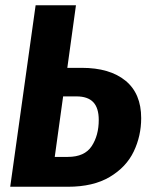

<svg xmlns="http://www.w3.org/2000/svg" viewBox="-20 -713 572 733"><path d="M519 -262Q519 -194 490.5 -134.5Q462 -75 399 -37.5Q336 0 239 0H19L116 -693H270L237 -454H292Q399 -454 459 -405Q519 -356 519 -262ZM357 -255Q357 -301 336 -323Q315 -345 272 -345H221L189 -114H239Q303 -114 330 -155Q357 -196 357 -255Z"/></svg>

Font: Fira Sans Condensed
Style: Bold Italic
Weight: 700
Width: 3
Italic angle: -8°
Designer: Carrois Corporate & Edenspiekermann AG
Foundry: Carrois Corporate GbR & Edenspiekermann AG
Version: Version 4.203